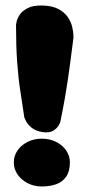

<svg xmlns="http://www.w3.org/2000/svg" viewBox="-20 -673 317 695"><path d="M133 -195Q108 -199 93.5 -211.5Q79 -224 73.5 -236Q68 -248 68 -248Q61 -296 53.5 -344Q46 -392 42 -449.5Q38 -507 38 -583Q38 -583 40 -594Q42 -605 51 -619Q60 -633 80 -643.5Q100 -654 135 -653Q170 -652 192 -640Q214 -628 225.5 -611Q237 -594 241 -577Q245 -560 245.5 -548.5Q246 -537 246 -537Q239 -482 234 -444.5Q229 -407 224.5 -377Q220 -347 214 -313Q208 -279 198 -230Q198 -230 192.5 -219.5Q187 -209 173 -200Q159 -191 133 -195ZM131 2Q103 2 80 -10Q57 -22 43.5 -41.5Q30 -61 30 -85Q30 -109 43.5 -128.5Q57 -148 80 -159.5Q103 -171 131 -171Q160 -171 183 -159.5Q206 -148 219.5 -128.5Q233 -109 233 -85Q233 -53 219.5 -33.5Q206 -14 183 -6Q160 2 131 2Z"/></svg>

Font: Sour Gummy Black
Style: Regular
Weight: 900
Designer: Stefie Justprince
Foundry: Eifetstype
Version: Version 1.000